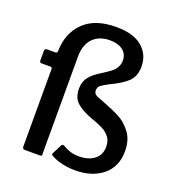

<svg xmlns="http://www.w3.org/2000/svg" viewBox="-136 -851 892 970"><g transform="rotate(20 310.5 -366.0)"><path d="M512 -597Q512 -545 481.5 -515.5Q451 -486 386 -456Q356 -440 346 -431Q336 -422 336 -406Q336 -391 346 -384Q356 -377 385 -367Q448 -343 485 -323.5Q522 -304 551 -265.5Q580 -227 580 -167Q580 -83 523 -36.5Q466 10 375 10Q338 10 304 2Q270 -6 246 -20Q235 -25 241 -34L267 -85Q271 -93 282 -88Q302 -76 322 -69.5Q342 -63 369 -63Q421 -63 452 -87.5Q483 -112 483 -156Q483 -187 467.5 -207Q452 -227 427.5 -239.5Q403 -252 362 -266Q311 -285 282 -310.5Q253 -336 253 -385Q253 -422 272.5 -447.5Q292 -473 334 -498Q341 -503 365 -518.5Q389 -534 401 -552.5Q413 -571 413 -594Q413 -628 387.5 -648Q362 -668 318 -668Q260 -668 226.5 -633.5Q193 -599 193 -535V-15Q194 -13 194 -9Q194 0 183 0H101Q96 0 92.5 -3.5Q89 -7 89 -13V-430Q89 -440 81 -440H34Q21 -440 21 -451V-503Q21 -516 35 -516H79Q89 -516 89 -528Q91 -624 151 -683Q211 -742 325 -742Q418 -742 465 -701.5Q512 -661 512 -597Z"/></g></svg>

Font: Libre Franklin Medium
Style: Regular
Weight: 500
Designer: Pablo Impallari, Rodrigo Fuenzalida
Foundry: Impallari Type
Version: Version 1.002; ttfautohint (v1.5)